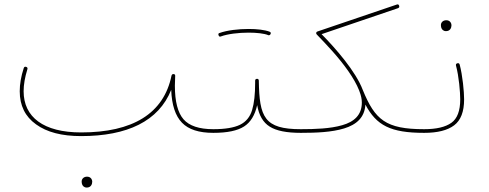

<svg xmlns="http://www.w3.org/2000/svg" viewBox="-20 -615 2213 869"><path d="M69.3 -202.1C69.3 -137.2 93.8 -87.4 143.1 -52.2C191.9 -16.6 259.8 1 347.2 1C555.7 1 698.2 -66.4 754.9 -208.5C757.3 -139.6 773.9 -90.3 803.7 -59.6C833.5 -28.8 880.4 -13.7 945.3 -13.7H945.8C951.2 -13.7 954.1 -16.6 954.1 -22C954.1 -27.3 951.2 -30.3 945.8 -30.3H945.3C881.3 -30.3 836.4 -45.4 810.5 -75.2C784.7 -105 771.5 -155.3 771.5 -227.1C771.5 -240.7 772 -255.4 772.9 -271V-272.5C772.9 -277.3 770 -279.8 764.6 -279.8C760.3 -279.8 757.8 -277.3 756.3 -272.9C721.2 -100.6 580.1 -15.6 347.2 -15.6C176.8 -15.6 86.9 -85 86.9 -202.1C86.9 -232.4 92.8 -265.6 104 -301.8C104.5 -303.2 104.5 -304.2 104.5 -305.2C104.5 -308.6 102.5 -311 98.1 -312.5C96.7 -313 95.7 -313 94.7 -313C91.3 -313 88.9 -311 87.4 -306.6C75.2 -269 69.3 -234.4 69.3 -202.1ZM349.6 206.1C349.6 210.4 350.1 214.4 351.1 217.8C353.5 226.1 360.4 233.9 372.6 233.9C391.6 233.9 397.5 218.8 397.5 207C397.5 202.6 396 198.2 393.6 194.3C389.2 188 382.8 184.6 374 184.6C357.9 184.6 349.6 195.8 349.6 206.1Z M937 -22C937 -16.6 939.9 -13.7 945.8 -13.7C1008.8 -13.7 1054.7 -23.4 1084.5 -42.5C1114.3 -61.5 1133.8 -93.8 1144 -139.2C1151.9 -92.8 1170.9 -60.5 1200.7 -42C1230.5 -22.9 1277.3 -13.7 1341.3 -13.7H1341.8C1347.2 -13.7 1350.1 -16.6 1350.1 -22C1350.1 -27.3 1347.2 -30.3 1341.8 -30.3H1341.3C1176.3 -30.3 1153.8 -84.5 1151.4 -250C1151.4 -254.9 1148.9 -257.8 1144 -258.3C1137.7 -258.3 1134.8 -255.4 1134.8 -249.5V-239.3C1134.8 -189 1130.4 -147.9 1121.1 -117.2C1111.8 -85.9 1093.3 -63.5 1066.4 -50.3C1039.1 -37.1 999 -30.3 945.8 -30.3C939.9 -30.3 937 -27.3 937 -22ZM969.2 -455.1C970.7 -451.2 973.1 -449.2 976.1 -449.2C977.5 -449.2 978.5 -449.7 980 -450.2C1010.7 -461.4 1060.1 -467.3 1105.5 -467.3C1142.1 -467.3 1175.8 -463.4 1193.8 -456.1C1194.8 -455.6 1195.8 -455.1 1196.8 -455.1C1199.2 -455.1 1203.1 -457.5 1204.6 -460.9C1205.1 -462.4 1205.6 -463.9 1205.6 -464.8C1205.6 -468.3 1203.6 -470.2 1199.7 -471.7C1177.7 -480 1142.6 -483.9 1105.5 -483.9C1059.1 -483.9 1007.8 -478 974.1 -465.8C970.2 -464.8 968.3 -462.9 968.3 -459.5C968.3 -458 968.8 -456.5 969.2 -455.1Z M1333.5 -22C1333.5 -16.6 1336.4 -13.7 1341.8 -13.7C1411.6 -13.7 1481.9 -16.6 1537.6 -33.7C1593.3 -50.8 1630.4 -83 1633.8 -141.6C1683.6 -47.4 1747.6 -13.7 1899.4 -13.7H1899.9C1905.3 -13.7 1908.2 -16.6 1908.2 -22C1908.2 -27.3 1905.3 -30.3 1899.9 -30.3H1899.4C1726.1 -30.3 1677.2 -72.8 1622.1 -207.5C1590.3 -292 1499 -396 1435.5 -460.4L1780.3 -577.6C1784.7 -579.1 1787.1 -581.5 1787.1 -585C1787.1 -586.4 1787.1 -587.4 1786.6 -588.9C1785.2 -593.3 1782.7 -595.2 1779.3 -595.2C1777.8 -595.2 1776.9 -594.7 1775.4 -594.2L1417.5 -472.7C1413.1 -471.2 1411.1 -468.8 1411.1 -464.4C1411.1 -462.4 1412.1 -460.4 1414.1 -458.5C1435.5 -436.5 1459 -411.6 1484.9 -382.8C1535.6 -325.7 1583.5 -261.7 1605.5 -205.6C1606 -204.1 1606.4 -203.1 1606.9 -201.7C1614.3 -182.6 1617.7 -166 1617.7 -150.9C1617.7 -94.2 1582.5 -63.5 1528.8 -48.3C1475.1 -32.7 1406.7 -30.3 1341.8 -30.3C1336.4 -30.3 1333.5 -27.3 1333.5 -22Z M1891.6 -22C1891.6 -16.6 1894.5 -13.7 1899.9 -13.7C1960 -13.7 2005.4 -24.9 2035.6 -47.9C2065.4 -70.3 2080.6 -109.4 2080.6 -165.5C2080.6 -199.2 2073.7 -273.9 2060.5 -322.8C2059.1 -327.1 2056.6 -329.1 2053.2 -329.1C2052.2 -329.1 2051.3 -329.1 2049.8 -328.6C2045.4 -327.1 2043.5 -324.7 2043.5 -321.3C2043.5 -320.3 2043.5 -319.3 2043.9 -317.9C2057.1 -270 2063 -196.8 2063 -165.5C2063 -113.8 2049.8 -78.1 2022.9 -59.1C1996.1 -40 1955.1 -30.3 1899.9 -30.3C1894.5 -30.3 1891.6 -27.3 1891.6 -22ZM1975.6 -502C1975.6 -497.6 1976.1 -493.7 1977.1 -490.2C1979.5 -481.9 1986.3 -474.1 1998.5 -474.1C2017.6 -474.1 2023.4 -489.3 2023.4 -501C2023.4 -505.4 2022 -509.8 2019.5 -513.7C2015.1 -520 2008.8 -523.4 2000 -523.4C1983.9 -523.4 1975.6 -512.2 1975.6 -502Z"/></svg>

Font: Mikhak Thin
Style: Regular
Weight: 100
Designer: Amin Abedi
Version: Version 3.2